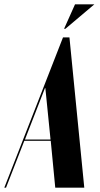

<svg xmlns="http://www.w3.org/2000/svg" viewBox="-92 -873 465 893"><path d="M201 -699H231L300 0H165L144 -218H21L-64 0H-72ZM24 -224H143L119 -463H117ZM206 -739 257 -853H347L212 -739Z"/></svg>

Font: Moniqa Black Ita Display
Style: Italic
Weight: 900
Italic angle: -10°
Designer: Rajesh Rajput
Foundry: Rajesh Rajput
Version: Version 1.000